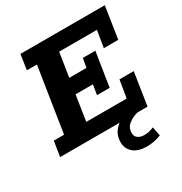

<svg xmlns="http://www.w3.org/2000/svg" viewBox="-178 -713 969 1025"><g transform="rotate(-30 307.0 -200.0)"><path d="M2 0 17 -93H80L142 -490H80L94 -583H614L584 -387H495L512 -490H279L256 -342H362L372 -398H449L416 -188H338L348 -249H241L217 -93H466L484 -201H572L541 0ZM435 183Q378 183 349.5 157.5Q321 132 321 93Q321 43 358 9Q395 -25 448 -37L479 0Q447 8 422 27.5Q397 47 397 80Q397 101 412 112Q427 123 450 123Q467 123 480.5 120Q494 117 510 110L521 166Q497 175 476 179Q455 183 435 183Z"/></g></svg>

Font: Rokkitt SemiBold
Style: Bold Italic
Weight: 700
Italic angle: -9°
Version: Version 3.103